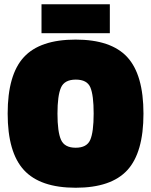

<svg xmlns="http://www.w3.org/2000/svg" viewBox="-20 -869 710 902"><path d="M250 -335Q250 -250 266.5 -212.5Q283 -175 335.5 -175Q388 -175 404 -212Q420 -249 420 -335.5Q420 -422 404.5 -458.5Q389 -495 336 -495Q283 -495 266.5 -457.5Q250 -420 250 -335ZM654 -335Q654 -152 578 -69.5Q502 13 335.5 13Q169 13 92.5 -70Q16 -153 16 -335.5Q16 -518 92 -600.5Q168 -683 335 -683Q502 -683 578 -600.5Q654 -518 654 -335ZM175 -713V-849H496V-713Z"/></svg>

Font: Titillium Web Black
Style: Regular
Weight: 900
Version: Version 1.002;PS 35.000;hotconv 1.0.70;makeotf.lib2.5.55311